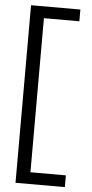

<svg xmlns="http://www.w3.org/2000/svg" viewBox="-61 -735 468 977"><g transform="rotate(5 173.5 -246.5)"><path d="M57 207H309V147H128V-640H309V-700H57Z"/></g></svg>

Font: Red Hat Display
Style: Regular
Weight: 400
Designer: Pentagram, MCKL
Foundry: Pentagram, MCKL
Version: Version 1.023